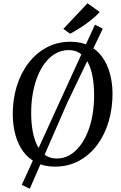

<svg xmlns="http://www.w3.org/2000/svg" viewBox="-20 -1008 739 1173"><path d="M315 10Q250 10 202 -14.2Q154 -38.5 122.2 -81.8Q90.5 -125 74.8 -182Q59 -239 58 -304.5Q57 -397 81.5 -478.2Q106 -559.5 152.8 -621.2Q199.5 -683 264.8 -718Q330 -753 411.5 -753Q477 -753 525 -728.2Q573 -703.5 604.2 -660.2Q635.5 -617 651 -560.8Q666.5 -504.5 667.5 -441Q668 -348.5 644.2 -267Q620.5 -185.5 574.2 -123.2Q528 -61 462.5 -25.5Q397 10 315 10ZM326.5 -39.5Q368 -39.5 403.5 -59.2Q439 -79 467.2 -115Q495.5 -151 515.5 -200Q535.5 -249 545.5 -307.8Q555.5 -366.5 555 -432Q554.5 -494 544.8 -543.8Q535 -593.5 515.8 -629Q496.5 -664.5 467.5 -683.2Q438.5 -702 399 -702Q357.5 -702 322 -682.5Q286.5 -663 258.2 -627.5Q230 -592 210.2 -543.5Q190.5 -495 180.2 -436.5Q170 -378 170.5 -312.5Q171 -250 181 -199.5Q191 -149 210.5 -113.2Q230 -77.5 259 -58.5Q288 -39.5 326.5 -39.5ZM113 121.5 350.5 -399 560 -857 608 -833 390 -378 162 145ZM408.5 -802 367 -831.5 514.5 -988 589 -935Q567 -909.5 534.2 -883.8Q501.5 -858 468 -836.8Q434.5 -815.5 408.5 -802Z"/></svg>

Font: Merriweather 28pt
Style: Italic
Weight: 400
Italic angle: -7.8°
Version: Version 2.101